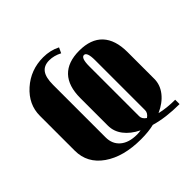

<svg xmlns="http://www.w3.org/2000/svg" viewBox="-141 -631 775 775"><g transform="rotate(-45 246.5 -243.5)"><path d="M155.8 -397.9V-98.1Q155.8 -60.1 181.6 -38.1Q207.5 -16.1 253.9 -16.1Q262.2 -16.1 275.9 -18.1Q237.3 -37.1 216.6 -64.5Q195.8 -91.8 195.8 -125V-282.2Q195.8 -351.1 229.2 -386Q262.7 -420.9 328.1 -420.9Q394 -420.9 428 -384.8Q461.9 -348.6 461.9 -278.8V-126Q461.9 -91.8 439.2 -63Q416.5 -34.2 376 -16.1Q414.1 -6.8 461.9 -6.8V18.1Q384.3 18.1 326.2 1Q295.4 8.8 252 8.8Q151.9 8.8 90.8 -33.9Q29.8 -76.7 29.8 -147.9V-347.2Q29.8 -411.6 82 -458.3Q134.3 -504.9 206.1 -504.9Q246.6 -504.9 279.8 -487.8L269 -464.8Q241.7 -479 214.8 -479Q184.6 -479 170.2 -459.5Q155.8 -439.9 155.8 -397.9ZM329.1 -35.2Q346.2 -46.9 346.2 -63V-348.1Q346.2 -395 329.1 -395Q312 -395 312 -347.2V-62Q312 -46.9 329.1 -35.2Z"/></g></svg>

Font: Moniqa Black Heading
Style: Regular
Weight: 900
Designer: Rajesh Rajput
Foundry: Rajesh Rajput
Version: Version 1.000